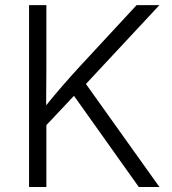

<svg xmlns="http://www.w3.org/2000/svg" viewBox="-20 -748 687 768"><path d="M96.2 0H165.5V-247.6L275.9 -364.7L535.2 0H617.7L323.7 -412.1L617.7 -727.5H526.4L300.3 -483.4C252.4 -431.2 209 -381.8 164.6 -326.7L165.5 -475.1V-727.5H96.2Z"/></svg>

Font: Raveo Light
Style: Regular
Weight: 300
Designer: Jakub Foglar, Rasmus Andersson (Inter)
Foundry: Jakubfoglar.com
Version: Version 1.100;Glyphs 3.2.3 (3260)